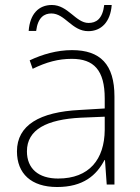

<svg xmlns="http://www.w3.org/2000/svg" viewBox="-20 -740 561 770"><path d="M95 -616H125C132 -671 158 -686 186 -686C241 -686 268 -615 334 -615C386 -615 423 -652 428 -720H398C391 -663 365 -648 335 -648C284 -648 253 -720 188 -720C135 -720 100 -684 95 -616ZM269 -539C208 -539 150 -522 99 -498L111 -464C166 -491 214 -504 268 -504C356 -504 400 -459 400 -345V-305L300 -299C139 -291 48 -238 48 -133C48 -44 105 10 209 10C314 10 367 -37 399 -98H401L408 0H439V-353C439 -482 382 -539 269 -539ZM304 -268 400 -272V-219C399 -101 338 -24 213 -24C134 -24 88 -64 88 -133C88 -221 168 -261 304 -268Z"/></svg>

Font: Noto Sans Meetei Mayek ExtraLight
Style: Regular
Weight: 200
Designer: Monotype Design Team and Neelakash Kshetrimayum
Foundry: Monotype Imaging Inc.
Version: Version 2.002